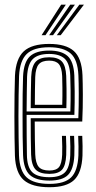

<svg xmlns="http://www.w3.org/2000/svg" viewBox="-20 -796 412 824"><path d="M192 7.5Q117.2 7.5 82.1 -23.1Q47 -53.8 44 -127.8Q43 -160.2 42.4 -204.4Q41.8 -248.5 41.8 -296.8Q41.8 -345 42.4 -390.4Q43 -435.8 44.2 -470.5Q47.8 -544 82.1 -575.8Q116.5 -607.5 191 -607.5Q262.8 -607.5 296.8 -577.1Q330.8 -546.8 334 -473.2Q335.2 -443.2 335.5 -389.4Q335.8 -335.5 333 -274.5H129Q129.2 -195.8 131.2 -134Q132.8 -96 146 -80.1Q159.2 -64.2 192 -64.2Q221.2 -64.2 233.1 -78.8Q245 -93.2 246.8 -132Q248 -162.8 245.8 -212.8H263.2Q265.5 -162.5 264.2 -131.2Q262.2 -85.5 246.1 -67.6Q230 -49.8 192 -49.8Q150.5 -49.8 132.8 -68.4Q115 -87 113.5 -132.2Q112.5 -161.2 112.1 -205.5Q111.8 -249.8 111.8 -288.8H316.2Q318.2 -343.8 318 -393.6Q317.8 -443.5 316.5 -472.8Q313.5 -540.2 283 -566.8Q252.5 -593.2 191 -593.2Q124.2 -593.2 94.5 -564.1Q64.8 -535 61.8 -469.5Q60.5 -434 59.9 -388.9Q59.2 -343.8 59.2 -296.1Q59.2 -248.5 59.9 -205Q60.5 -161.5 61.5 -129.2Q64.2 -62.5 94.6 -34.6Q125 -6.8 192 -6.8Q256.8 -6.8 285.1 -34.5Q313.5 -62.2 316.5 -128.8Q317.2 -145.2 316.9 -167.6Q316.5 -190 315.5 -212.8H333Q334 -192.2 334.4 -169.4Q334.8 -146.5 334 -128Q330.8 -54.5 298.1 -23.5Q265.5 7.5 192 7.5ZM192 -21Q133.8 -21 107.6 -45.5Q81.5 -70 79 -130Q77.8 -163.8 77.2 -208.5Q76.8 -253.2 76.8 -301Q76.8 -348.8 77.2 -392.5Q77.8 -436.2 79 -468.2Q81.8 -529 108.2 -554Q134.8 -579 191 -579Q244 -579 270.1 -555.6Q296.2 -532.2 299 -472.2Q300 -448.2 300.5 -403.1Q301 -358 299.2 -303H94.2Q94.2 -253 94.5 -214.1Q94.8 -175.2 95.5 -131.2Q96.2 -79.5 117.9 -57.5Q139.5 -35.5 192 -35.5Q237.5 -35.5 258.2 -55.8Q279 -76 281.5 -129.8Q283 -163 280.5 -212.8H298Q299.2 -190 299.5 -168.4Q299.8 -146.8 299 -129.2Q296.2 -69.8 272.1 -45.4Q248 -21 192 -21ZM94.2 -317.5H282Q283.5 -365.5 283 -407.4Q282.5 -449.2 281.5 -471.8Q279.2 -524.8 257.1 -544.6Q235 -564.5 191 -564.5Q143.5 -564.5 121.1 -542.9Q98.8 -521.2 96.2 -467.2Q95.5 -443.8 95 -402.1Q94.5 -360.5 94.2 -317.5ZM111.8 -331.8Q112 -361.8 112.4 -397.6Q112.8 -433.5 113.8 -466.2Q115.8 -512.5 133.6 -531.4Q151.5 -550.2 191 -550.2Q229 -550.2 245.6 -532.1Q262.2 -514 264.2 -470.2Q265 -452.8 265.5 -415.4Q266 -378 264.8 -331.8ZM129.5 -346.2H247.2Q248.2 -386 247.8 -420.4Q247.2 -454.8 246.8 -469.8Q245 -506.8 232.2 -521.2Q219.5 -535.8 191 -535.8Q160 -535.8 146.4 -520.1Q132.8 -504.5 131.2 -465.5Q130.5 -439.5 130 -410.2Q129.5 -381 129.5 -346.2ZM158.5 -645 242.5 -776H262.5L175.2 -645ZM223.8 -645 320.5 -776H340.2L240.5 -645ZM191 -645 281.5 -776H301.5L207.8 -645Z"/></svg>

Font: Big Shoulders Inline Display SemiBold
Style: Regular
Weight: 600
Designer: Patric King
Foundry: XO Type Co
Version: Version 1.000